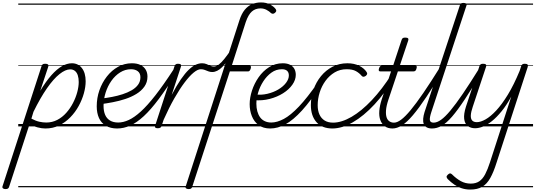

<svg xmlns="http://www.w3.org/2000/svg" viewBox="-150 -1039 4401 1578"><path d="M-106 515Q-119 515 -126 508.5Q-133 502 -129 491L191 -494Q195 -506 201 -510.5Q207 -515 221 -515Q238 -515 244 -509.5Q250 -504 247 -492L181 -293Q228 -371 272.5 -421Q317 -471 359 -495Q401 -519 441 -519Q492 -519 523 -479.5Q554 -440 554 -371Q554 -325 539.5 -272.5Q525 -220 497 -168.5Q469 -117 428 -75Q387 -33 336 -8Q285 17 223 17Q192 17 157.5 7.5Q123 -2 94 -22L-75 496Q-78 506 -84.5 510.5Q-91 515 -106 515ZM108 -64Q144 -45 173.5 -38.5Q203 -32 230 -32Q279 -32 320.5 -53.5Q362 -75 394.5 -111.5Q427 -148 450 -192.5Q473 -237 485 -282Q497 -327 497 -365Q497 -396 489.5 -419.5Q482 -443 466 -456Q450 -469 427 -469Q388 -469 339 -430Q290 -391 236 -313.5Q182 -236 125 -120ZM0 490H595V500H0ZM0 -20H595V0H0ZM0 -505H595V-500H0ZM0 -1010H595V-1000H0Z M813 17Q758 17 720 -5.5Q682 -28 663.5 -69Q645 -110 645 -165Q645 -234 667 -297Q689 -360 728.5 -410.5Q768 -461 820.5 -490Q873 -519 934 -519Q977 -519 1005.5 -504.5Q1034 -490 1048 -465.5Q1062 -441 1062 -410Q1062 -363 1037 -327.5Q1012 -292 971 -267Q930 -242 880 -225.5Q830 -209 777.5 -199Q725 -189 679 -183L684 -229Q726 -234 771 -242.5Q816 -251 857.5 -264.5Q899 -278 932 -297Q965 -316 984.5 -342.5Q1004 -369 1004 -404Q1004 -437 982.5 -453.5Q961 -470 927 -470Q879 -470 837.5 -444Q796 -418 765.5 -374.5Q735 -331 718 -277.5Q701 -224 701 -169Q701 -126 714 -95.5Q727 -65 754 -48.5Q781 -32 822 -32Q831 -32 835 -24.5Q839 -17 837 -7.5Q835 2 829 9.5Q823 17 813 17ZM585 490H1073V500H585ZM585 -20H1073V0H585ZM585 -505H1073V-500H585ZM585 -1010H1073V-1000H585Z M812 17Q803 17 798.5 9.5Q794 2 795.5 -7.5Q797 -17 803.5 -24.5Q810 -32 821 -32Q863 -32 908.5 -53Q954 -74 1007.5 -122.5Q1061 -171 1127 -255.5Q1193 -340 1275 -466Q1280 -474 1288.5 -471Q1297 -468 1303 -460.5Q1309 -453 1304 -445Q1222 -315 1155.5 -226Q1089 -137 1031.5 -84Q974 -31 920.5 -7Q867 17 812 17ZM1072 490V500ZM1072 -20V0ZM1072 -505V-500ZM1072 -1010V-1000Z M1146 15Q1134 15 1127.5 10.5Q1121 6 1125 -6L1284 -494Q1288 -506 1294.5 -510.5Q1301 -515 1313 -515Q1330 -515 1335.5 -509Q1341 -503 1337 -491L1261 -259Q1302 -337 1336.5 -387Q1371 -437 1402 -466.5Q1433 -496 1459.5 -507.5Q1486 -519 1510 -519Q1523 -519 1527.5 -511.5Q1532 -504 1530 -494Q1528 -484 1520 -477Q1512 -470 1500 -470Q1475 -470 1441 -442Q1407 -414 1367 -361Q1327 -308 1283 -231Q1239 -154 1195 -55L1178 -4Q1175 6 1167.5 10.5Q1160 15 1146 15ZM1073 490H1477V500H1073ZM1073 -20H1477V0H1073ZM1073 -505H1477V-500H1073ZM1073 -1010H1477V-1000H1073Z M1594 -447Q1578 -447 1563 -452.5Q1548 -458 1533.5 -464Q1519 -470 1501 -470Q1491 -470 1486.5 -477Q1482 -484 1483.5 -494Q1485 -504 1492 -511.5Q1499 -519 1511 -519Q1532 -519 1548 -512Q1564 -505 1578.5 -498.5Q1593 -492 1607 -492Q1627 -492 1649 -509Q1671 -526 1695.5 -557Q1720 -588 1747 -627Q1752 -634 1758 -632.5Q1764 -631 1768 -625Q1772 -619 1767 -611Q1717 -528 1676 -487.5Q1635 -447 1594 -447ZM1477 490V500ZM1477 -20V0ZM1477 -505V-500ZM1477 -1010V-1000Z M1400 515Q1389 515 1380.5 510Q1372 505 1376 494L1818 -873Q1835 -926 1861 -958Q1887 -990 1921 -1004.5Q1955 -1019 1995 -1019Q2039 -1019 2070.5 -1001.5Q2102 -984 2116 -964Q2122 -955 2120 -947.5Q2118 -940 2109 -933Q2101 -926 2093 -926Q2085 -926 2078 -931Q2063 -946 2040.5 -958Q2018 -970 1991 -970Q1949 -970 1920 -944.5Q1891 -919 1870 -858L1755 -500H1901Q1917 -500 1911 -477Q1904 -452 1889 -452H1739L1430 496Q1427 506 1420.5 510.5Q1414 515 1400 515ZM1477 490H1843V500H1477ZM1477 -20H1843V0H1477ZM1477 -505H1843V-500H1477ZM1477 -1010H1843V-1000H1477Z M1940 -263Q1996 -256 2047 -268Q2098 -280 2138 -304Q2178 -328 2201 -358.5Q2224 -389 2224 -419Q2224 -444 2209.5 -457Q2195 -470 2167 -470Q2119 -470 2080.5 -442Q2042 -414 2014 -370.5Q1986 -327 1971.5 -278Q1957 -229 1957 -187Q1957 -152 1965 -123.5Q1973 -95 1988 -74.5Q2003 -54 2026.5 -43Q2050 -32 2080 -32Q2089 -32 2092.5 -24.5Q2096 -17 2094 -7.5Q2092 2 2086 9.5Q2080 17 2071 17Q2013 17 1975.5 -11Q1938 -39 1920 -84.5Q1902 -130 1902 -183Q1902 -236 1921 -294.5Q1940 -353 1975.5 -404Q2011 -455 2061.5 -487Q2112 -519 2174 -519Q2212 -519 2236 -505.5Q2260 -492 2270.5 -471Q2281 -450 2281 -424Q2281 -383 2253 -343Q2225 -303 2176.5 -272.5Q2128 -242 2066.5 -226Q2005 -210 1938 -216ZM1843 490H2331V500H1843ZM1843 -20H2331V0H1843ZM1843 -505H2331V-500H1843ZM1843 -1010H2331V-1000H1843Z M2070 17Q2059 17 2054 9.5Q2049 2 2050.5 -7.5Q2052 -17 2059.5 -24.5Q2067 -32 2079 -32Q2127 -32 2182.5 -61.5Q2238 -91 2306.5 -163Q2375 -235 2464 -363Q2469 -370 2477.5 -367.5Q2486 -365 2491.5 -358Q2497 -351 2492 -344Q2404 -210 2332 -131Q2260 -52 2196.5 -17.5Q2133 17 2070 17ZM2330 490V500ZM2330 -20V0ZM2330 -505V-500ZM2330 -1010V-1000Z M2583 17Q2497 17 2451 -35Q2405 -87 2405 -175Q2405 -241 2426.5 -302.5Q2448 -364 2488 -413Q2528 -462 2583 -490.5Q2638 -519 2705 -519Q2761 -519 2802 -498.5Q2843 -478 2863 -447Q2869 -438 2867.5 -431Q2866 -424 2856 -415Q2845 -408 2837 -408Q2829 -408 2822 -416Q2803 -439 2775 -454.5Q2747 -470 2699 -470Q2644 -470 2600.5 -444Q2557 -418 2525.5 -375Q2494 -332 2477.5 -279.5Q2461 -227 2461 -174Q2461 -130 2475.5 -98Q2490 -66 2518 -48.5Q2546 -31 2588 -31Q2599 -31 2603.5 -23.5Q2608 -16 2607 -6.5Q2606 3 2599.5 10Q2593 17 2583 17ZM2331 490H2866V500H2331ZM2331 -20H2866V0H2331ZM2331 -505H2866V-500H2331ZM2331 -1010H2866V-1000H2331Z M2581 17Q2572 17 2568 10Q2564 3 2564.5 -6.5Q2565 -16 2571 -23.5Q2577 -31 2587 -31Q2657 -31 2739 -78.5Q2821 -126 2906 -216Q2991 -306 3070 -431Q3075 -439 3083 -437Q3091 -435 3097 -428.5Q3103 -422 3099 -414Q3018 -278 2928.5 -181.5Q2839 -85 2750 -34Q2661 17 2581 17ZM2866 490V500ZM2866 -20V0ZM2866 -505V-500ZM2866 -1010V-1000Z M3077 17Q3037 17 3012 -2Q2987 -21 2975.5 -53Q2964 -85 2967.5 -128.5Q2971 -172 2987 -221L3064 -452H2977Q2966 -452 2963.5 -458.5Q2961 -465 2965 -477Q2969 -489 2975 -494.5Q2981 -500 2991 -500H3081L3150 -709Q3154 -721 3160 -725.5Q3166 -730 3180 -730Q3198 -730 3203.5 -724Q3209 -718 3205 -706L3136 -500H3261Q3272 -500 3274.5 -494Q3277 -488 3273 -476Q3270 -463 3264 -457.5Q3258 -452 3247 -452H3120L3042 -219Q3025 -168 3022.5 -132Q3020 -96 3027.5 -74Q3035 -52 3051 -41.5Q3067 -31 3087 -31Q3097 -31 3102 -23.5Q3107 -16 3106.5 -7Q3106 2 3099 9.5Q3092 17 3077 17ZM2866 490H3254V500H2866ZM2866 -20H3254V0H2866ZM2866 -505H3254V-500H2866ZM2866 -1010H3254V-1000H2866Z M3075 17Q3064 17 3059 9.5Q3054 2 3055.5 -7Q3057 -16 3065.5 -23.5Q3074 -31 3089 -31Q3114 -31 3147 -55.5Q3180 -80 3224.5 -133.5Q3269 -187 3329 -274.5Q3389 -362 3468 -489Q3474 -499 3483.5 -498Q3493 -497 3498.5 -489Q3504 -481 3498 -472Q3417 -336 3354.5 -242.5Q3292 -149 3243 -91.5Q3194 -34 3153.5 -8.5Q3113 17 3075 17ZM3253 490V500ZM3253 -20V0ZM3253 -505V-500ZM3253 -1010V-1000Z M3401 17Q3373 17 3356 7Q3339 -3 3332.5 -21Q3326 -39 3328 -63.5Q3330 -88 3339 -117L3629 -994Q3633 -1006 3639 -1010.5Q3645 -1015 3659 -1015Q3675 -1015 3681.5 -1009Q3688 -1003 3683 -991L3395 -118Q3380 -72 3383 -51.5Q3386 -31 3414 -31Q3425 -31 3429.5 -23.5Q3434 -16 3432.5 -7Q3431 2 3423 9.5Q3415 17 3401 17ZM3254 490H3578V500H3254ZM3254 -20H3578V0H3254ZM3254 -505H3578V-500H3254ZM3254 -1010H3578V-1000H3254Z M3400 17Q3389 17 3384 9.5Q3379 2 3380.5 -7Q3382 -16 3390.5 -23.5Q3399 -31 3414 -31Q3442 -31 3475 -54.5Q3508 -78 3551.5 -130Q3595 -182 3653 -267Q3711 -352 3788 -476Q3794 -486 3803.5 -485Q3813 -484 3818.5 -476Q3824 -468 3818 -459Q3733 -318 3672 -225.5Q3611 -133 3565 -80Q3519 -27 3480 -5Q3441 17 3400 17ZM3578 490V500ZM3578 -20V0ZM3578 -505V-500ZM3578 -1010V-1000Z M3755 15Q3719 15 3694.5 -3.5Q3670 -22 3665 -61.5Q3660 -101 3680 -164L3790 -494Q3794 -506 3800.5 -510.5Q3807 -515 3820 -515Q3837 -515 3843 -509Q3849 -503 3845 -491L3735 -160Q3721 -119 3719.5 -91Q3718 -63 3730.5 -49Q3743 -35 3769 -35Q3800 -35 3841 -58Q3882 -81 3928.5 -131Q3975 -181 4024 -261Q4073 -341 4121 -457L4133 -494Q4137 -506 4143.5 -510.5Q4150 -515 4163 -515Q4182 -515 4186.5 -507.5Q4191 -500 4187 -488L3931 298Q3907 375 3879.5 424Q3852 473 3813.5 496Q3775 519 3714 519Q3678 519 3645.5 508.5Q3613 498 3584.5 478.5Q3556 459 3531 434Q3522 425 3520.5 416Q3519 407 3531 396Q3542 386 3549 386Q3556 386 3565 394Q3600 429 3637 449.5Q3674 470 3719 470Q3761 470 3789 451Q3817 432 3837.5 393Q3858 354 3877 295L4052 -245Q4013 -174 3972.5 -124.5Q3932 -75 3893.5 -44Q3855 -13 3820 1Q3785 15 3755 15ZM3578 490H4231V500H3578ZM3578 -20H4231V0H3578ZM3578 -505H4231V-500H3578ZM3578 -1010H4231V-1000H3578Z"/></svg>

Font: Playwrite NZ Guides
Style: Regular
Weight: 400
Designer: Veronika Burian, José Scaglione
Foundry: TypeTogether
Version: Version 1.003